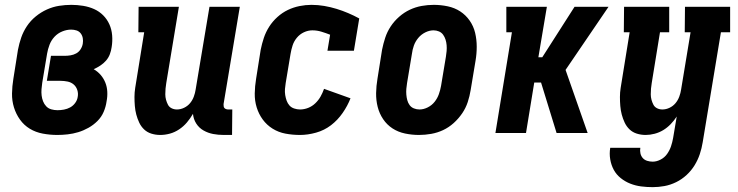

<svg xmlns="http://www.w3.org/2000/svg" viewBox="-20 -548 3040 791"><path d="M216 8Q186 8 156.5 2.5Q127 -3 103 -17.5Q79 -32 62.5 -55Q46 -78 37.5 -105.5Q29 -133 29.5 -163Q30 -193 35 -223L54 -343Q59 -369 67.5 -393.5Q76 -418 91 -440.5Q106 -463 127.5 -480.5Q149 -498 173.5 -509Q198 -520 223.5 -524Q249 -528 274 -528Q298 -528 322.5 -524Q347 -520 368 -510.5Q389 -501 405 -485Q421 -469 430.5 -448Q440 -427 442 -402.5Q444 -378 440 -354Q438 -339 432.5 -324.5Q427 -310 417 -298.5Q407 -287 393.5 -278Q380 -269 366 -263Q383 -253 395 -239Q407 -225 414 -207.5Q421 -190 422 -170Q423 -150 419 -130Q416 -108 407 -87Q398 -66 381.5 -49.5Q365 -33 344.5 -21.5Q324 -10 302.5 -3.5Q281 3 259 5.5Q237 8 216 8ZM217 -94Q230 -94 243.5 -96.5Q257 -99 269 -105.5Q281 -112 289.5 -123.5Q298 -135 300 -148Q303 -163 298.5 -177Q294 -191 283.5 -200Q273 -209 258.5 -212Q244 -215 229 -215H173L190 -318H246Q258 -318 270.5 -320Q283 -322 294 -328Q305 -334 312 -345Q319 -356 321 -368Q323 -380 321 -391Q319 -402 312.5 -410.5Q306 -419 295.5 -422.5Q285 -426 273 -426Q255 -426 236.5 -418.5Q218 -411 204.5 -396.5Q191 -382 184 -363.5Q177 -345 174 -327L154 -207Q152 -194 151 -180.5Q150 -167 151.5 -154.5Q153 -142 157.5 -130.5Q162 -119 170.5 -110Q179 -101 191.5 -97.5Q204 -94 217 -94Z M640 8Q621 8 603.5 2.5Q586 -3 573.5 -15Q561 -27 553.5 -43Q546 -59 541.5 -76Q537 -93 535.5 -111.5Q534 -130 534 -148.5Q534 -167 537 -186Q540 -205 543 -223L574 -415H550L551 -520H717L665 -206Q663 -195 662 -183Q661 -171 661 -159.5Q661 -148 664 -137Q667 -126 672 -116.5Q677 -107 687 -102Q697 -97 709 -97Q724 -97 738.5 -104Q753 -111 763 -123Q773 -135 778.5 -150Q784 -165 786 -179L843 -520H968L901 -119Q901 -114 901.5 -110Q902 -106 904.5 -103Q907 -100 911.5 -98.5Q916 -97 920 -97H937L936 8H902Q879 8 858 4Q837 0 818.5 -10.5Q800 -21 788.5 -39Q777 -57 775 -79Q764 -60 750 -43.5Q736 -27 718 -15Q700 -3 680 2.5Q660 8 640 8Z M1216 8Q1185 8 1156 2.5Q1127 -3 1103 -18Q1079 -33 1062.5 -55.5Q1046 -78 1037.5 -105.5Q1029 -133 1029.5 -163Q1030 -193 1035 -223L1054 -343Q1059 -368 1067 -392Q1075 -416 1089 -438Q1103 -460 1123 -478Q1143 -496 1166 -507Q1189 -518 1214 -523Q1239 -528 1263 -528Q1290 -528 1316 -523.5Q1342 -519 1366.5 -511.5Q1391 -504 1414.5 -494Q1438 -484 1460 -472L1438 -339H1329L1340 -405Q1322 -412 1304 -417.5Q1286 -423 1267 -423Q1249 -423 1232 -415Q1215 -407 1203 -392.5Q1191 -378 1185.5 -361Q1180 -344 1177 -326L1157 -206Q1155 -194 1154 -181.5Q1153 -169 1155 -156.5Q1157 -144 1161 -133Q1165 -122 1172.5 -113.5Q1180 -105 1192 -101Q1204 -97 1216 -97Q1233 -97 1249.5 -103.5Q1266 -110 1279 -122.5Q1292 -135 1300.5 -150Q1309 -165 1315 -182L1424 -143Q1412 -112 1391.5 -82.5Q1371 -53 1343.5 -32Q1316 -11 1282 -1.5Q1248 8 1216 8Z M1706 8Q1677 8 1648.5 2Q1620 -4 1597 -19Q1574 -34 1558.5 -57Q1543 -80 1536 -107.5Q1529 -135 1529.5 -164.5Q1530 -194 1535 -223L1554 -343Q1559 -368 1567 -392.5Q1575 -417 1589.5 -439Q1604 -461 1624.5 -479Q1645 -497 1668.5 -508Q1692 -519 1717 -523.5Q1742 -528 1767 -528Q1796 -528 1824.5 -522Q1853 -516 1876 -501Q1899 -486 1915 -463Q1931 -440 1937.5 -412.5Q1944 -385 1944 -355.5Q1944 -326 1939 -297L1919 -177Q1915 -152 1907 -127.5Q1899 -103 1884 -81Q1869 -59 1849 -41Q1829 -23 1805.5 -12Q1782 -1 1756.5 3.5Q1731 8 1706 8ZM1708 -97Q1725 -97 1742 -105.5Q1759 -114 1770.5 -128.5Q1782 -143 1788 -160Q1794 -177 1797 -194L1817 -314Q1819 -326 1820 -338Q1821 -350 1820 -362Q1819 -374 1815.5 -385Q1812 -396 1805.5 -405Q1799 -414 1788.5 -418.5Q1778 -423 1766 -423Q1749 -423 1732 -414.5Q1715 -406 1703 -391.5Q1691 -377 1685 -360Q1679 -343 1677 -326L1657 -206Q1655 -194 1654 -182Q1653 -170 1654 -158Q1655 -146 1658 -135Q1661 -124 1667.5 -115Q1674 -106 1685 -101.5Q1696 -97 1708 -97Z M2021 0 2089 -415H2066V-520H2233L2198 -312H2214L2347 -520H2487L2310 -260L2401 0H2273L2209 -208H2181L2147 0Z M2669 223Q2645 223 2621.5 220Q2598 217 2576.5 208.5Q2555 200 2537 185.5Q2519 171 2508.5 151.5Q2498 132 2494 108.5Q2490 85 2494 61H2618Q2616 73 2618.5 84Q2621 95 2628 103Q2635 111 2646 114.5Q2657 118 2669 118Q2685 118 2701.5 109.5Q2718 101 2728.5 86Q2739 71 2744.5 54.5Q2750 38 2753 21L2768 -68Q2757 -51 2743 -36.5Q2729 -22 2712.5 -12Q2696 -2 2677 3Q2658 8 2640 8Q2621 8 2603.5 2.5Q2586 -3 2573.5 -15Q2561 -27 2553.5 -43Q2546 -59 2541.5 -76Q2537 -93 2535.5 -111.5Q2534 -130 2534 -148.5Q2534 -167 2537 -186Q2540 -205 2543 -223L2574 -415H2550L2551 -520H2737V-415H2699L2665 -206Q2663 -195 2662 -183Q2661 -171 2661 -159.5Q2661 -148 2664 -137Q2667 -126 2672 -116.5Q2677 -107 2687 -102Q2697 -97 2709 -97Q2724 -97 2738.5 -104Q2753 -111 2763 -123Q2773 -135 2778.5 -150Q2784 -165 2786 -179L2825 -415H2801L2802 -520H2988V-415H2950L2875 38Q2871 63 2863 87Q2855 111 2841.5 133Q2828 155 2808.5 173Q2789 191 2765.5 202.5Q2742 214 2717.5 218.5Q2693 223 2669 223Z"/></svg>

Font: Iosevka Curly Slab Extrabold
Style: Italic
Weight: 800
Italic angle: -9°
Monospace: yes
Designer: Belleve Invis
Foundry: Belleve Invis
Version: Version 22.1.2; ttfautohint (v1.8.4)